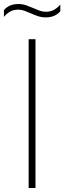

<svg xmlns="http://www.w3.org/2000/svg" viewBox="-54 -935 320 955"><path d="M88.5 0V-740H122.5V0ZM173.5 -848.5Q153 -848.5 134.5 -854.8Q116 -861 98.5 -869Q83 -875.5 68 -881.2Q53 -887 37.5 -887Q14.5 -887 -2.5 -878Q-19.5 -869 -34.5 -851V-884.5Q-9 -915 37.5 -915Q58 -915 76.5 -908.5Q95 -902 112.5 -894.5Q128 -887.5 143 -882Q158 -876.5 173.5 -876.5Q196.5 -876.5 213.5 -885.5Q230.5 -894.5 246 -912.5V-879Q220 -848.5 173.5 -848.5Z"/></svg>

Font: Encode Sans SemiCondensed SemiCondensed Thin
Style: Regular
Weight: 100
Width: 4
Designer: Multiple Designers
Foundry: Impallari Type
Version: Version 3.000; ttfautohint (v1.8.3) -l 8 -r 50 -G 200 -x 14 